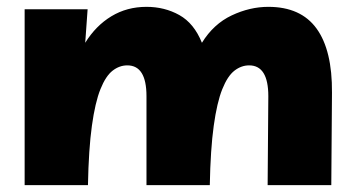

<svg xmlns="http://www.w3.org/2000/svg" viewBox="-20 -541 1032 561"><path d="M52 0V-514H236L229 -416Q260 -466 305.5 -493.5Q351 -521 408 -521Q461 -521 504 -497Q547 -473 570 -416Q604 -471 657 -496Q710 -521 764 -521Q859 -521 905 -457.5Q951 -394 950 -270L948 0H762L764 -260Q764 -350 708 -350Q685 -350 665 -334.5Q645 -319 629.5 -280.5Q614 -242 604.5 -173.5Q595 -105 593 0H408V-260Q408 -350 352 -350Q329 -350 309 -334.5Q289 -319 273.5 -280.5Q258 -242 248.5 -173.5Q239 -105 237 0Z"/></svg>

Font: Livvic Black
Style: Regular
Weight: 900
Designer: Jacques Le Bailly, Baron von Fonthausen
Version: Version 1.001; ttfautohint (v1.8.2)